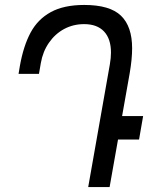

<svg xmlns="http://www.w3.org/2000/svg" viewBox="-20 -756 640 776"><path d="M428.5 -543.5Q428.5 -599 400.5 -628.8Q372.5 -658.5 320 -658.5Q276 -658.5 239.2 -638.8Q202.5 -619 177.8 -583.2Q153 -547.5 145 -501L137.5 -457.5H55L60.5 -490.5Q75 -571 103.8 -624.5Q132.5 -678 185.2 -707Q238 -736 320.5 -736Q424 -736 469 -692.5Q514 -649 514 -561Q514 -516.5 504 -459L473.5 -287H558.5L542 -192H457L423 0H336.5L424 -496Q428.5 -521.5 428.5 -543.5Z"/></svg>

Font: JuliaMono Italic
Style: Regular
Weight: 400
Italic angle: -9°
Monospace: yes
Designer: cormullion
Foundry: corm
Version: Version 0.049; ttfautohint (v1.8.4)